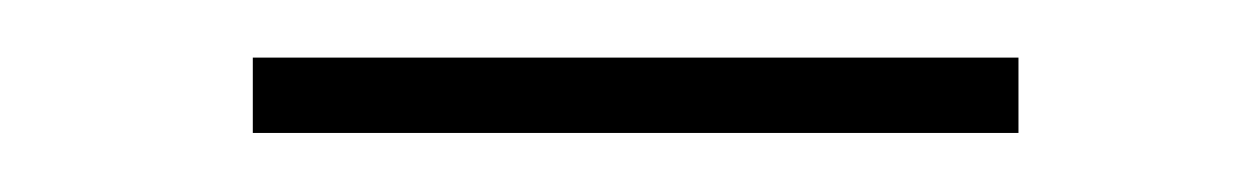

<svg xmlns="http://www.w3.org/2000/svg" viewBox="-20 -721 428 66"><path d="M330.1 -675.3H66.9V-701.2H330.1Z"/></svg>

Font: Robert Sans Thin
Style: Regular
Weight: 100
Designer: Christian Robertson (extended by Adam Twardoch)
Foundry: Google
Version: Version 12.135;April 2, 2019;FontCreator 11.5.0.2425 64-bit;